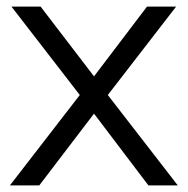

<svg xmlns="http://www.w3.org/2000/svg" viewBox="-20 -560 567 580"><path d="M10 0 221 -273 14.7 -540H102.7L264 -329.3L424 -540H512L305.7 -273L517 0H428.3L264 -216.7L98.7 0Z"/></svg>

Font: Manrope ExtraLight
Style: Regular
Weight: 200
Designer: Mikhail Sharanda
Foundry: Mikhail Sharanda
Version: Version 4.505